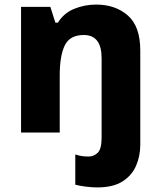

<svg xmlns="http://www.w3.org/2000/svg" viewBox="-20 -672 703 839"><path d="M405 147Q382 147 354.5 143.5Q327 140 309 135V3Q325 8 337.5 10Q350 12 367 12Q390 12 407 -4.5Q424 -21 424 -71V-418Q424 -519 346 -519Q285 -519 263 -473.5Q241 -428 241 -343V-93H72V-642H200L222 -573H233Q259 -615 304.5 -633.5Q350 -652 400 -652Q484 -652 538.5 -604.5Q593 -557 593 -451V-40Q593 10 574.5 52.5Q556 95 515 121Q474 147 405 147Z"/></svg>

Font: Noto Sans Kannada UI ExtraBold
Style: Regular
Weight: 800
Designer: Jelle Bosma - Monotype Design Team
Foundry: Monotype Imaging Inc.
Version: Version 2.005; ttfautohint (v1.8.4.7-5d5b)